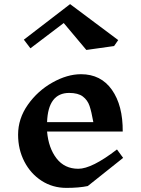

<svg xmlns="http://www.w3.org/2000/svg" viewBox="-20 -904 687 934"><path d="M407 1Q364 10 303 10Q236 10 182.5 -24.5Q129 -59 98.5 -118Q68 -177 68 -249Q68 -327 115.5 -394.5Q163 -462 235 -502.5Q307 -543 374 -543Q471 -543 524.5 -467Q578 -391 577 -264H209Q216 -184 255 -133.5Q294 -83 361 -83Q427 -83 549 -177L579 -136ZM209 -310H434Q425 -361 415.5 -389Q406 -417 383 -434.5Q360 -452 316 -452H317Q214 -452 209 -310ZM535 -680 400 -661 290 -792 128 -669 96 -711 321 -884 555 -709Z"/></svg>

Font: Inknut Antiqua Medium
Style: Regular
Weight: 500
Designer: Claus Eggers Sørensen
Foundry: Claus Eggers Sørensen
Version: Version 1.003; ttfautohint (v1.8.2) -l 8 -r 50 -G 200 -x 14 